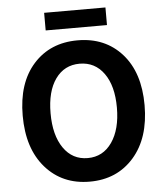

<svg xmlns="http://www.w3.org/2000/svg" viewBox="-61 -971 892 1039"><g transform="rotate(-5 385.0 -452.0)"><path d="M53.7 -373Q53.7 -550.8 144.5 -652.3Q235.4 -753.9 384.8 -753.9Q534.2 -753.9 625 -652.3Q715.8 -550.8 715.8 -373Q715.8 -194.3 624.5 -90.3Q533.2 13.7 384.8 13.7Q236.3 13.7 145 -90.3Q53.7 -194.3 53.7 -373ZM253.4 -184.1Q301.8 -114.3 384.8 -114.3Q467.8 -114.3 516.6 -184.6Q565.4 -254.9 565.4 -373Q565.4 -491.2 516.6 -559.1Q467.8 -627 384.8 -627Q301.8 -627 253.4 -559.6Q205.1 -492.2 205.1 -373Q205.1 -253.9 253.4 -184.1ZM217.8 -822.3V-918H550.8V-822.3Z"/></g></svg>

Font: Nasu
Style: Bold
Weight: 700
Designer: Ryoko NISHIZUKA (kana &amp; ideographs); Paul D. Hunt (Latin, Greek &amp; Cyrillic); Wenlong ZHANG (bopomofo); Sandoll C
Version: Version 2014.1215